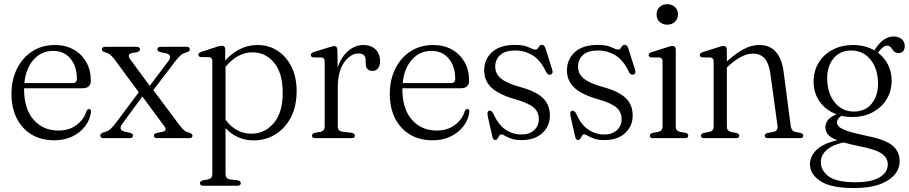

<svg xmlns="http://www.w3.org/2000/svg" viewBox="-20 -680 4474 945"><path d="M427 -283.5Q427 -245.5 385 -245.5H99Q98.5 -244 98.5 -242Q98.5 -143.5 145.5 -90.5Q192.5 -37.5 267 -37.5Q320.5 -37.5 357.2 -65.2Q394 -93 405.5 -133Q411 -143.5 418.5 -143.5Q428.5 -143.5 428 -130Q424 -92 400 -60Q376 -28 337 -8.8Q298 10.5 247.5 10.5Q183 10.5 135.5 -18Q88 -46.5 62.2 -98Q36.5 -149.5 36.5 -218Q36.5 -286 63 -340.5Q89.5 -395 137.8 -426.8Q186 -458.5 251 -458.5Q302.5 -458.5 342.2 -436.2Q382 -414 404.5 -374.5Q427 -335 427 -283.5ZM242.5 -429.5Q183.5 -429.5 145.2 -386.2Q107 -343 100 -271H336Q358.5 -271 358.5 -291.5Q358.5 -353.5 326.8 -391.5Q295 -429.5 242.5 -429.5Z M621 -388 717 -257.5 808 -378.5Q832 -410.5 793.5 -418.5L769 -423.5Q754.5 -427.5 754.5 -437Q754.5 -449.5 771 -449.5H898Q914.5 -449.5 914.5 -437Q914.5 -427 896.5 -421.5Q879 -417 868 -407Q857 -397 842 -377.5L734.5 -236.5L863.5 -64Q877.5 -45.5 887 -38Q896.5 -30.5 911 -27Q927.5 -22 927.5 -12.5Q927.5 0 911 0H754.5Q737.5 0 737.5 -12.5Q737.5 -22 751 -25.5L778 -31Q805.5 -36 789 -58.5L680.5 -205L582.5 -71.5Q559.5 -40 594.5 -32L619.5 -26.5Q634.5 -22.5 634.5 -12.5Q634.5 0 617.5 0H490.5Q473.5 0 473.5 -13Q473.5 -23.5 491.5 -29Q511 -33.5 523.5 -44.8Q536 -56 554.5 -80.5L663 -226L544.5 -386.5Q532 -403.5 521.5 -411.2Q511 -419 497.5 -422.5Q481.5 -427 481.5 -437Q481.5 -449.5 498 -449.5H652.5Q669 -449.5 669 -437Q669 -427.5 655.5 -423.5L631 -419Q602.5 -413 621 -388Z M1088.5 -436.5V-382Q1121.5 -419 1162 -438.8Q1202.5 -458.5 1247.5 -458.5Q1303 -458.5 1346.5 -430Q1390 -401.5 1415 -350.5Q1440 -299.5 1440 -232.5Q1440 -156 1411.2 -101.5Q1382.5 -47 1334.5 -18Q1286.5 11 1228 11Q1186.5 11 1151.2 -5Q1116 -21 1090 -49.5V176.5Q1090 199.5 1111 203L1150.5 207.5Q1165 211 1165 221.5Q1165 234 1148.5 234H980Q964 234 964 221.5Q964 212 979 207.5L1004 203Q1025 198.5 1025 177V-379Q1025 -397 1009.5 -398.5L969.5 -399Q956.5 -400.5 956.5 -410.5Q956.5 -419.5 971.5 -425L1042 -448Q1063 -455 1071 -455Q1088.5 -455 1088.5 -436.5ZM1223 -422.5Q1149 -422.5 1090 -351V-90.5Q1141 -22 1218 -22Q1282.5 -22 1327 -73.5Q1371.5 -125 1371.5 -224Q1371.5 -319.5 1329.2 -371Q1287 -422.5 1223 -422.5Z M1640.5 -434.5 1642 -347Q1660 -401.5 1694.5 -430Q1729 -458.5 1768 -458.5Q1806.5 -458.5 1828.5 -436.8Q1850.5 -415 1850.5 -379Q1850.5 -356 1840.2 -343.5Q1830 -331 1814 -331Q1780 -331 1780 -368V-382.5Q1780 -417 1744 -417Q1706.5 -417 1674.5 -373.8Q1642.5 -330.5 1642.5 -247V-57.5Q1642.5 -34.5 1666 -31.5L1710.5 -26.5Q1726.5 -24 1726.5 -12.5Q1726.5 0 1710 0H1532Q1515.5 0 1515.5 -12.5Q1515.5 -22 1530 -26.5L1557 -31Q1578 -35.5 1578 -57V-377.5Q1578 -396 1563 -397L1522.5 -397.5Q1509.5 -399.5 1509.5 -409Q1509.5 -418.5 1524.5 -424L1597 -446.5Q1618.5 -453.5 1625 -453.5Q1639.5 -453.5 1640.5 -434.5Z M2289 -283.5Q2289 -245.5 2247 -245.5H1961Q1960.5 -244 1960.5 -242Q1960.5 -143.5 2007.5 -90.5Q2054.5 -37.5 2129 -37.5Q2182.5 -37.5 2219.2 -65.2Q2256 -93 2267.5 -133Q2273 -143.5 2280.5 -143.5Q2290.5 -143.5 2290 -130Q2286 -92 2262 -60Q2238 -28 2199 -8.8Q2160 10.5 2109.5 10.5Q2045 10.5 1997.5 -18Q1950 -46.5 1924.2 -98Q1898.5 -149.5 1898.5 -218Q1898.5 -286 1925 -340.5Q1951.5 -395 1999.8 -426.8Q2048 -458.5 2113 -458.5Q2164.5 -458.5 2204.2 -436.2Q2244 -414 2266.5 -374.5Q2289 -335 2289 -283.5ZM2104.5 -429.5Q2045.5 -429.5 2007.2 -386.2Q1969 -343 1962 -271H2198Q2220.5 -271 2220.5 -291.5Q2220.5 -353.5 2188.8 -391.5Q2157 -429.5 2104.5 -429.5Z M2546.5 -18Q2585.5 -18 2608.8 -39.2Q2632 -60.5 2632 -94Q2632 -129.5 2605.8 -151.5Q2579.5 -173.5 2517.5 -191Q2437.5 -213.5 2400.2 -247.5Q2363 -281.5 2363 -334Q2363 -388.5 2402.2 -423.8Q2441.5 -459 2514 -459Q2558.5 -459 2581.5 -447.5Q2604.5 -436 2615.5 -436Q2625 -436 2631 -447.8Q2637 -459.5 2647.5 -459.5Q2659 -459.5 2664.5 -443L2697 -340.5Q2704.5 -318 2691.5 -313.5Q2677.5 -308.5 2668.5 -325Q2641 -383.5 2602 -407.5Q2563 -431.5 2516 -431.5Q2466.5 -431.5 2442 -409.2Q2417.5 -387 2417.5 -351.5Q2417.5 -317 2445.8 -293.5Q2474 -270 2539 -252Q2614.5 -232 2650.5 -199Q2686.5 -166 2686.5 -111Q2686.5 -59 2649 -24.8Q2611.5 9.5 2547.5 9.5Q2516.5 9.5 2496.8 2.5Q2477 -4.5 2465.5 -11.8Q2454 -19 2447.5 -19Q2441.5 -19 2437.2 -12Q2433 -5 2429 2Q2425 9 2418.5 9Q2407 9 2404 -5L2381.5 -104Q2375.5 -131 2386.5 -134.5Q2399 -139 2409.5 -118.5Q2433 -65.5 2468.5 -41.8Q2504 -18 2546.5 -18Z M2954 -18Q2993 -18 3016.2 -39.2Q3039.5 -60.5 3039.5 -94Q3039.5 -129.5 3013.2 -151.5Q2987 -173.5 2925 -191Q2845 -213.5 2807.8 -247.5Q2770.5 -281.5 2770.5 -334Q2770.5 -388.5 2809.8 -423.8Q2849 -459 2921.5 -459Q2966 -459 2989 -447.5Q3012 -436 3023 -436Q3032.5 -436 3038.5 -447.8Q3044.5 -459.5 3055 -459.5Q3066.5 -459.5 3072 -443L3104.5 -340.5Q3112 -318 3099 -313.5Q3085 -308.5 3076 -325Q3048.5 -383.5 3009.5 -407.5Q2970.5 -431.5 2923.5 -431.5Q2874 -431.5 2849.5 -409.2Q2825 -387 2825 -351.5Q2825 -317 2853.2 -293.5Q2881.5 -270 2946.5 -252Q3022 -232 3058 -199Q3094 -166 3094 -111Q3094 -59 3056.5 -24.8Q3019 9.5 2955 9.5Q2924 9.5 2904.2 2.5Q2884.5 -4.5 2873 -11.8Q2861.5 -19 2855 -19Q2849 -19 2844.8 -12Q2840.5 -5 2836.5 2Q2832.5 9 2826 9Q2814.5 9 2811.5 -5L2789 -104Q2783 -131 2794 -134.5Q2806.5 -139 2817 -118.5Q2840.5 -65.5 2876 -41.8Q2911.5 -18 2954 -18Z M3263.5 -558.5Q3241 -558.5 3226.2 -572.8Q3211.5 -587 3211.5 -609Q3211.5 -631 3226.2 -645.2Q3241 -659.5 3263.5 -659.5Q3287 -659.5 3302 -645.2Q3317 -631 3317 -609Q3317 -587.5 3302 -573Q3287 -558.5 3263.5 -558.5ZM3306 -435.5V-57.5Q3306 -35.5 3327 -31L3353 -26.5Q3367.5 -22.5 3367.5 -12.5Q3367.5 0 3351 0H3194.5Q3178.5 0 3178.5 -12.5Q3178.5 -22 3192.5 -26L3220 -31Q3241 -36 3241 -57V-377.5Q3241 -395.5 3225.5 -397L3185.5 -397.5Q3172.5 -399.5 3172.5 -409Q3172.5 -418.5 3187.5 -423.5L3260 -446.5Q3281 -454 3288.5 -454Q3306 -454 3306 -435.5Z M3557.5 -435.5V-377.5Q3604 -419.5 3641.8 -439Q3679.5 -458.5 3716 -458.5Q3769.5 -458.5 3799 -424.5Q3828.5 -390.5 3836.5 -329L3872 -59.5Q3875.5 -35 3895.5 -30.5L3919.5 -26Q3933.5 -22 3933.5 -12.5Q3933.5 0 3917.5 0H3760Q3744 0 3744 -12.5Q3744 -22 3757.5 -25.5L3785 -30.5Q3810 -35.5 3807 -59L3772 -315Q3765 -366.5 3744.5 -391.2Q3724 -416 3686 -416Q3659.5 -416 3630.5 -401.8Q3601.5 -387.5 3566.5 -356L3557.5 -348V-57.5Q3557.5 -35 3578.5 -30.5L3604.5 -25.5Q3618.5 -22 3618.5 -12.5Q3618.5 0 3602.5 0H3446Q3430 0 3430 -12.5Q3430 -22 3444 -26L3471.5 -31Q3492.5 -35.5 3492.5 -57V-377.5Q3492.5 -395.5 3477 -397L3437 -397.5Q3424 -399.5 3424 -409Q3424 -418.5 3439 -423.5L3511.5 -446.5Q3533 -454 3540.5 -454Q3557.5 -454 3557.5 -435.5Z M4246.5 -11Q4336.5 6.5 4372.2 36Q4408 65.5 4408 113.5Q4408 171 4349.5 208.2Q4291 245.5 4182.5 245.5Q4069.5 245.5 4018 211.5Q3966.5 177.5 3966.5 128.5Q3966.5 90.5 3997.5 59Q4028.5 27.5 4100.5 10Q4066 -3.5 4054.2 -19.2Q4042.5 -35 4042.5 -54.5Q4042.5 -72 4054.8 -88.8Q4067 -105.5 4097.5 -117.5Q4045.5 -136.5 4015 -179Q3984.5 -221.5 3984.5 -277.5Q3984.5 -331 4009.5 -371.8Q4034.5 -412.5 4078.5 -435.5Q4122.5 -458.5 4179.5 -458.5Q4238 -458.5 4283.5 -432L4286.5 -436.5Q4327 -500.5 4378.5 -500.5Q4402 -500.5 4417.5 -487.8Q4433 -475 4433 -455Q4433 -419 4402 -419Q4387.5 -419 4379.5 -428.2Q4371.5 -437.5 4364.5 -446.5Q4357.5 -455.5 4345.5 -455.5Q4327 -455.5 4301.5 -420.5Q4333 -396.5 4350.8 -361.2Q4368.5 -326 4368.5 -284Q4368.5 -230.5 4343 -190Q4317.5 -149.5 4273.8 -126.8Q4230 -104 4175.5 -104Q4147 -104 4121.5 -110Q4099.5 -95.5 4099.5 -78Q4099.5 -66 4109.8 -56Q4120 -46 4151.5 -35.2Q4183 -24.5 4246.5 -11ZM4167.5 -431.5Q4113.5 -431 4081.5 -391.2Q4049.5 -351.5 4051.5 -288Q4053.5 -217 4090.5 -173.5Q4127.5 -130 4185 -131Q4239.5 -131.5 4271.2 -171Q4303 -210.5 4301.5 -275Q4299.5 -345.5 4262.8 -388.8Q4226 -432 4167.5 -431.5ZM4020 117Q4020 160 4059.2 188.5Q4098.5 217 4191.5 217Q4268.5 217 4309 193Q4349.5 169 4349.5 129Q4349.5 98 4321 77Q4292.5 56 4211.5 40Q4164 30.5 4132 21Q4075 33.5 4047.5 59.2Q4020 85 4020 117Z"/></svg>

Font: Fraunces 72pt S050 Light
Style: Regular
Weight: 300
Version: Version 1.000; ttfautohint (v1.8.3)